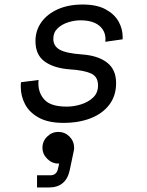

<svg xmlns="http://www.w3.org/2000/svg" viewBox="-20 -530 652 850"><path d="M261 14Q194 14 152 -9Q110 -32 91 -68.5Q72 -105 72 -145Q72 -150 72 -155.5Q72 -161 73 -166L151 -176Q150 -169 150 -166.5Q150 -164 150 -160Q150 -117 178 -87.5Q206 -58 276 -58Q307 -58 339 -68Q371 -78 392.5 -98.5Q414 -119 414 -152Q414 -191 382.5 -205Q351 -219 289 -223Q219 -228 178 -257.5Q137 -287 137 -348Q137 -395 163 -431.5Q189 -468 236 -489Q283 -510 346 -510Q408 -510 447 -489Q486 -468 504.5 -435.5Q523 -403 523 -367V-356L446 -345Q446 -345 446.5 -349Q447 -353 447 -356Q447 -394 418.5 -417Q390 -440 336 -440Q309 -440 281 -431Q253 -422 234.5 -404Q216 -386 216 -358Q216 -326 244.5 -310Q273 -294 343 -289Q414 -284 454 -253Q494 -222 494 -162Q494 -106 464 -66.5Q434 -27 381.5 -6.5Q329 14 261 14ZM144 300V246H203Q231 246 237 216L242 194H238Q210 194 189 173Q168 152 168 124Q168 95 189 74.5Q210 54 238 54Q267 54 287.5 74.5Q308 95 308 124Q308 126 308 129Q308 132 307 136L289 222Q273 300 196 300Z"/></svg>

Font: Space Mono
Style: Italic
Weight: 400
Italic angle: -12°
Monospace: yes
Designer: Colophon Foundry + Benjamin Critton
Foundry: Colophon Foundry & Benjamin Critton
Version: Version 1.003; ttfautohint (v1.8.4.7-5d5b)